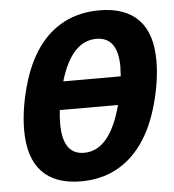

<svg xmlns="http://www.w3.org/2000/svg" viewBox="-50 -716 700 772"><g transform="rotate(-5 300.0 -329.5)"><path d="M247.1 9.8Q143.1 9.8 89.6 -46.6Q36.1 -103 36.1 -214.8Q36.1 -294.9 61.3 -387.5Q86.4 -480 130.4 -542.2Q174.3 -604.5 237.1 -636.7Q299.8 -668.9 378.9 -668.9Q482.4 -668.9 536.4 -613.5Q590.3 -558.1 590.3 -447.8Q590.3 -367.7 564.9 -274.7Q539.6 -181.6 494.9 -118.4Q450.2 -55.2 387.7 -22.7Q325.2 9.8 247.1 9.8ZM269 -103.5Q373.5 -103.5 420.9 -283.2H186Q182.6 -256.8 182.6 -227.5Q182.6 -103.5 269 -103.5ZM356.9 -555.7Q256.8 -555.7 210 -397H441.9L443.8 -435.5Q443.8 -555.7 356.9 -555.7Z"/></g></svg>

Font: Cousine
Style: Bold Italic
Weight: 700
Italic angle: -12°
Monospace: yes
Designer: Steve Matteson
Foundry: Ascender Corporation
Version: Version 1.20